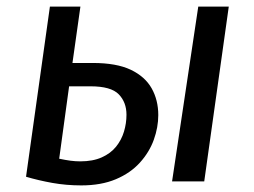

<svg xmlns="http://www.w3.org/2000/svg" viewBox="-20 -547 766 579"><path d="M577.9 -527.1H669.9L595.9 0H498.9ZM198.5 -357.1H260.1Q331.1 -357.1 374.2 -336.7Q417.2 -316.2 437.3 -280.7Q457.3 -245.1 457.3 -200Q457.3 -163.1 443.8 -125.5Q430.3 -88 401.8 -56.5Q373.3 -25 329.3 -6.5Q285.2 12.1 225.1 12.1Q179.9 12.1 137.8 4.6Q95.7 -3 58.5 -14L130.5 -527.1H222.5ZM222.1 -60.4Q260 -60.4 286.8 -72.4Q313.7 -84.4 330.1 -104.8Q346.5 -125.3 353.9 -150.2Q361.4 -175.1 361.4 -201Q361.4 -238.8 338 -262.7Q314.6 -286.7 253 -286.7H188.4L158.5 -68.4Q177.4 -64.4 192.3 -62.4Q207.2 -60.4 222.1 -60.4Z"/></svg>

Font: Fira Sans Variable
Style: Italic
Weight: 397
Italic angle: -8°
Designer: Carrois Corporate & Edenspiekermann AG
Foundry: Carrois Corporate GbR & Edenspiekermann AG
Version: Version 4.202